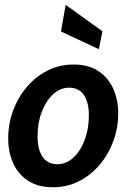

<svg xmlns="http://www.w3.org/2000/svg" viewBox="-20 -778 544 808"><path d="M203.5 10Q140 10 98 -17.5Q56 -45 35.2 -91.8Q14.5 -138.5 14.5 -195Q14.5 -256 35 -312Q55.5 -368 92.8 -411.8Q130 -455.5 180 -481Q230 -506.5 289 -506.5Q352.5 -506.5 394.2 -478.8Q436 -451 456.8 -404.2Q477.5 -357.5 477.5 -301Q477.5 -240.5 457 -184.5Q436.5 -128.5 399.5 -84.8Q362.5 -41 312.5 -15.5Q262.5 10 203.5 10ZM221.5 -87Q259 -87 289 -114.8Q319 -142.5 336.5 -189.2Q354 -236 354 -292.5Q354 -347.5 333 -378.2Q312 -409 270.5 -409Q234 -409 204 -381.8Q174 -354.5 156 -308Q138 -261.5 138 -204.5Q138 -149 159.2 -118Q180.5 -87 221.5 -87ZM396 -571 236.5 -645.5 256.5 -757.5 411 -646.5Z"/></svg>

Font: Cabin Condensed
Style: Bold Italic
Weight: 700
Width: 3
Italic angle: -10°
Designer: Pablo Impallari
Foundry: Pablo Impallari. http://www.impallari.com Igino Marini. http://www.ikern.com
Version: Version 3.001; ttfautohint (v1.8.3)